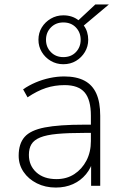

<svg xmlns="http://www.w3.org/2000/svg" viewBox="-20 -836 554 864"><path d="M231 8Q184 8 146 -11Q108 -30 86 -62.5Q64 -95 64 -135Q64 -189 90.5 -219.5Q117 -250 181.5 -262.5Q246 -275 359 -275H400V-238H361Q287 -238 238 -233.5Q189 -229 161 -217.5Q133 -206 121.5 -187Q110 -168 110 -139Q110 -91 143.5 -60.5Q177 -30 234 -30Q280 -30 314.5 -52.5Q349 -75 369 -113.5Q389 -152 389 -201V-315Q389 -387 361 -420Q333 -453 271 -453Q226 -453 186.5 -440Q147 -427 104 -398L84 -434Q110 -452 140.5 -465Q171 -478 204 -485Q237 -492 269 -492Q324 -492 360 -473Q396 -454 413.5 -415Q431 -376 431 -315V0H390V-121H401Q391 -81 367 -52Q343 -23 308.5 -7.5Q274 8 231 8ZM265 -547Q234 -547 208.5 -562Q183 -577 168 -602Q153 -627 153 -657Q153 -688 168 -712.5Q183 -737 208.5 -752Q234 -767 265 -767Q285 -767 302 -761.5Q319 -756 333 -745L409 -816H470L357 -721Q367 -708 372 -691.5Q377 -675 377 -657Q377 -627 362 -602Q347 -577 322 -562Q297 -547 265 -547ZM265 -579Q300 -579 321.5 -601.5Q343 -624 343 -657Q343 -690 321.5 -712.5Q300 -735 265 -735Q231 -735 209 -712.5Q187 -690 187 -657Q187 -624 209 -601.5Q231 -579 265 -579Z"/></svg>

Font: Nunito Sans 12pt ExtraLight ExtraLight
Style: Regular
Weight: 250
Version: Version 3.101;gftools[0.9.27]